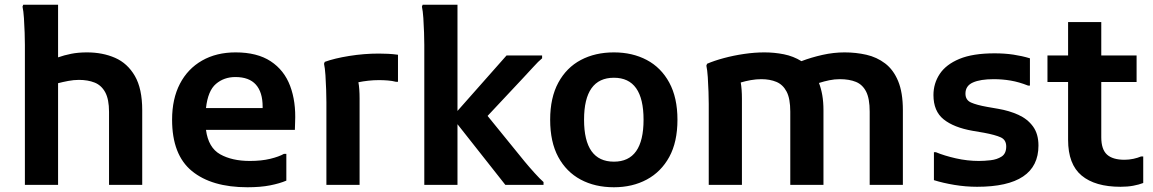

<svg xmlns="http://www.w3.org/2000/svg" viewBox="-20 -780 4866 810"><path d="M85 0V-591Q85 -611 84 -642Q83 -673 81 -703.5Q79 -734 75 -752L78 -760H225V-538Q250 -547 280 -553Q310 -559 347 -559Q413 -559 465.5 -536Q518 -513 549 -459.5Q580 -406 580 -315V0H440V-308Q440 -361 424 -390.5Q408 -420 379.5 -431.5Q351 -443 313 -443Q291 -443 267.5 -438.5Q244 -434 225 -429V0Z M1024 10Q873 10 789.5 -58.5Q706 -127 706 -275Q706 -363 739 -426.5Q772 -490 832.5 -524.5Q893 -559 974 -559Q1065 -559 1122 -521.5Q1179 -484 1204 -417.5Q1229 -351 1225 -265L1224 -232H849Q859 -157 909 -129Q959 -101 1034 -101Q1083 -101 1120 -110Q1157 -119 1178 -131H1188V-18Q1160 -6 1119.5 2Q1079 10 1024 10ZM973 -455Q925 -455 891 -426Q857 -397 849 -324H1088V-330Q1088 -391 1059.5 -423Q1031 -455 973 -455Z M1357 0V-349Q1357 -369 1356 -400.5Q1355 -432 1353 -462.5Q1351 -493 1347 -511L1350 -519Q1391 -534 1453.5 -544Q1516 -554 1578 -554Q1597 -554 1617.5 -553Q1638 -552 1659 -549V-435H1650Q1635 -439 1616 -440.5Q1597 -442 1579 -442Q1556 -442 1533.5 -439.5Q1511 -437 1492 -433Q1497 -407 1497 -364V0Z M1910 0H1770V-591Q1770 -611 1769 -642Q1768 -673 1766 -703.5Q1764 -734 1760 -752L1763 -760H1910V-312L2117 -546H2267V-534Q2252 -522 2229.5 -497Q2207 -472 2186 -450L2037 -291L2193 -99Q2212 -76 2235.5 -50Q2259 -24 2273 -12V0H2112L1910 -256Z M2301 -275Q2301 -368 2335.5 -431.5Q2370 -495 2430.5 -527Q2491 -559 2570 -559Q2648 -559 2708.5 -527Q2769 -495 2803.5 -431.5Q2838 -368 2838 -275Q2838 -181 2803.5 -118Q2769 -55 2708.5 -22.5Q2648 10 2570 10Q2490 10 2429.5 -22.5Q2369 -55 2335 -118Q2301 -181 2301 -275ZM2444 -275Q2444 -98 2570 -98Q2695 -98 2695 -275Q2695 -452 2570 -452Q2444 -452 2444 -275Z M2970 0V-341Q2970 -361 2969 -392.5Q2968 -424 2966 -454.5Q2964 -485 2960 -503L2963 -511Q2993 -524 3034 -535Q3075 -546 3119.5 -552.5Q3164 -559 3205 -559Q3247 -559 3287 -551Q3327 -543 3361 -522Q3403 -538 3450 -548.5Q3497 -559 3543 -559Q3591 -559 3635 -549Q3679 -539 3714 -512.5Q3749 -486 3769 -438Q3789 -390 3789 -315V0H3649V-309Q3649 -364 3634 -393.5Q3619 -423 3591 -434.5Q3563 -446 3523 -446Q3501 -446 3479 -441.5Q3457 -437 3435 -430Q3444 -407 3449 -378.5Q3454 -350 3454 -315V0H3314V-309Q3314 -364 3298.5 -393.5Q3283 -423 3255.5 -434.5Q3228 -446 3192 -446Q3170 -446 3147.5 -442Q3125 -438 3105 -432Q3110 -403 3110 -364V0Z M3920 -138H3928Q3964 -123 4012.5 -112Q4061 -101 4110 -101Q4132 -101 4159 -104Q4186 -107 4205.5 -119.5Q4225 -132 4225 -162Q4225 -190 4202 -200.5Q4179 -211 4131 -220L4084 -228Q4004 -242 3961 -276.5Q3918 -311 3918 -379Q3918 -428 3944.5 -468Q3971 -508 4027.5 -531.5Q4084 -555 4176 -555Q4219 -555 4255.5 -549.5Q4292 -544 4325 -534V-419H4317Q4279 -434 4244 -440Q4209 -446 4172 -446Q4116 -446 4084.5 -432Q4053 -418 4053 -385Q4053 -358 4076.5 -347.5Q4100 -337 4145 -329L4191 -321Q4238 -313 4276.5 -295.5Q4315 -278 4338 -246.5Q4361 -215 4361 -166Q4361 8 4102 8Q4054 8 4006 0Q3958 -8 3920 -20Z M4707 8Q4600 8 4543 -39.5Q4486 -87 4486 -190V-434H4399V-546H4486V-687H4626V-546H4775V-434H4626V-201Q4626 -150 4650 -128Q4674 -106 4724 -106Q4743 -106 4761.5 -110Q4780 -114 4794 -120H4803V-8Q4785 -1 4761 3.5Q4737 8 4707 8Z"/></svg>

Font: Kufam SemiBold
Style: Regular
Weight: 600
Designer: Wael Morcos, Artur Schmal
Foundry: Original Type
Version: Version 1.300; ttfautohint (v1.8.3)